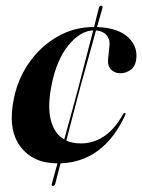

<svg xmlns="http://www.w3.org/2000/svg" viewBox="-20 -544 482 650"><path d="M251.5 -248Q240.5 -206 228.2 -159Q216 -112 204.5 -68Q226 -58.5 254 -58.5Q296 -58.5 332.2 -82.5Q368.5 -106.5 397 -158Q399.5 -162.5 403 -161.5Q407 -160.5 404 -154.5Q331 3.5 185 9Q179 32.5 174.2 50.5Q169.5 68.5 167 78.5Q165 85.5 159 85.5Q153.5 85.5 155.5 78Q158 69 163 51Q168 33 174.5 9Q90.5 9 47.8 -49.5Q5 -108 27.5 -213Q41.5 -279.5 80 -333.8Q118.5 -388 174.8 -420.2Q231 -452.5 297.5 -452.5H298.5Q304 -475.5 308.5 -492.8Q313 -510 315 -518Q317 -524.5 323 -524.5Q328.5 -524.5 327 -518Q325 -510 320 -492.8Q315 -475.5 308.5 -452.5Q381 -449.5 414.8 -416.8Q448.5 -384 440.5 -339Q437 -317.5 421.2 -306.8Q405.5 -296 387.5 -296Q368 -296 355.8 -308.8Q343.5 -321.5 346 -344L350 -384Q354 -406.5 342.5 -422.5Q331 -438.5 305 -441Q293 -396.5 278 -343.2Q263 -290 251.5 -248ZM155 -258Q140 -184 152 -137.5Q164 -91 197.5 -72Q209.5 -115 222 -161Q234.5 -207 245.5 -248Q256.5 -290 270.2 -343.5Q284 -397 295.5 -441Q252.5 -440 212.2 -391.2Q172 -342.5 155 -258Z"/></svg>

Font: Fraunces 144pt S000 SemiBold
Style: Italic
Weight: 600
Italic angle: -16°
Version: Version 1.000; ttfautohint (v1.8.3)